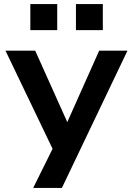

<svg xmlns="http://www.w3.org/2000/svg" viewBox="-20 -743 653 943"><path d="M143 180 257 -50V27L7 -494H153L320 -122H301L467 -494H606L284 180ZM353 -595V-723H485V-595ZM129 -595V-723H261V-595Z"/></svg>

Font: Nunito Sans 10pt SemiExpanded
Style: Bold
Weight: 700
Width: 6
Designer: Vernon Adams
Foundry: Vernon Adams
Version: Version 3.101;gftools[0.9.27]